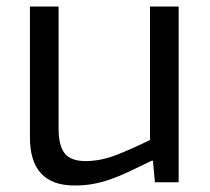

<svg xmlns="http://www.w3.org/2000/svg" viewBox="-20 -560 645 590"><path d="M209 10Q72 10 72 -138V-540H160V-166Q160 -112 179 -88.5Q198 -65 243 -65Q291 -65 342 -85.5Q393 -106 441 -130V-540H529V0H456L450 -66H446Q405 -46 374 -31.5Q343 -17 316.5 -8Q290 1 264.5 5.5Q239 10 209 10Z"/></svg>

Font: EncodeSans
Style: Regular
Weight: 400
Designer: Pablo Impallari, Andres Torresi
Foundry: Pablo Impallari, Andres Torresi
Version: Version 1.000; ttfautohint (v1.4.1)